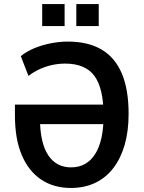

<svg xmlns="http://www.w3.org/2000/svg" viewBox="-20 -921 711 951"><path d="M331 10Q246 10 184 -31.5Q122 -73 88 -152.5Q54 -232 54 -349V-403H518V-306H158L178 -325Q180 -209 220 -150.5Q260 -92 332 -92Q409 -92 451 -157.5Q493 -223 493 -349Q493 -483 448 -544.5Q403 -606 303 -606Q270 -606 238 -599Q206 -592 176.5 -578.5Q147 -565 121 -545L83 -643Q111 -666 149.5 -682Q188 -698 231.5 -706.5Q275 -715 316 -715Q417 -715 484 -675Q551 -635 584 -555.5Q617 -476 617 -358Q617 -271 597.5 -203.5Q578 -136 541 -88Q504 -40 451 -15Q398 10 331 10ZM358 -792V-901H469V-792ZM189 -792V-901H300V-792Z"/></svg>

Font: Nunito Sans 10pt Condensed
Style: Bold
Weight: 700
Width: 3
Designer: Vernon Adams
Foundry: Vernon Adams
Version: Version 3.101;gftools[0.9.27]